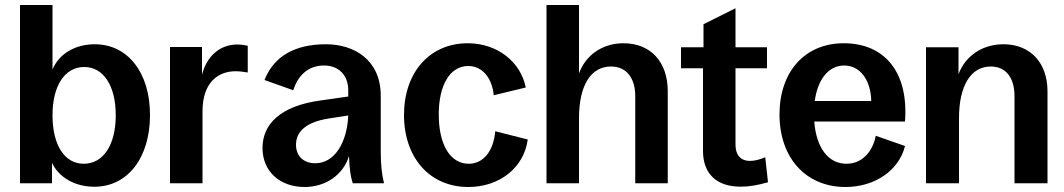

<svg xmlns="http://www.w3.org/2000/svg" viewBox="-20 -733 4258 768"><path d="M357 14C491 14 580 -102 580 -273C580 -444 490 -556 359 -556C281 -556 216 -518 190 -455V-713H60V0H188V-82C215 -23 281 14 357 14ZM315 -78C238 -78 190 -153 190 -272C190 -390 239 -465 317 -465C394 -465 443 -390 443 -272C443 -153 393 -78 315 -78Z M660 0H790V-287C790 -407 856 -448 922 -448C938 -448 955 -446 971 -443V-550C957 -553 943 -555 929 -555C860 -555 807 -509 788 -434V-545H660Z M1198 15C1283 15 1353 -34 1376 -109C1378 -58 1382 -27 1391 0H1516C1507 -37 1503 -76 1503 -125V-350C1503 -494 1396 -556 1284 -556C1158 -556 1075 -507 1038 -413L1153 -372C1173 -435 1216 -471 1276 -471C1334 -471 1373 -433 1373 -372V-347L1261 -331C1101 -309 1030 -236 1030 -141C1030 -48 1099 15 1198 15ZM1164 -154C1164 -207 1205 -245 1295 -259L1373 -271C1368 -160 1317 -80 1241 -80C1194 -80 1164 -109 1164 -154Z M1853 15C1979 15 2076 -63 2091 -175L1961 -208C1954 -128 1913 -78 1855 -78C1781 -78 1735 -154 1735 -275C1735 -393 1780 -469 1853 -469C1908 -469 1948 -423 1955 -352L2083 -383C2062 -488 1967 -560 1851 -560C1699 -560 1596 -444 1596 -273C1596 -101 1700 15 1853 15Z M2166 0H2296V-260C2296 -391 2343 -467 2424 -467C2485 -467 2521 -422 2521 -348V0H2651V-368C2651 -486 2582 -560 2474 -560C2389 -560 2322 -512 2296 -439V-713H2166Z M3052 -4 3041 -104C2967 -73 2922 -92 2922 -155V-460H3048V-544H2922V-700L2794 -636V-544H2704V-460H2792V-130C2792 -5 2892 43 3052 -4Z M3362 15C3479 15 3576 -51 3600 -149L3483 -190C3470 -122 3425 -78 3366 -78C3293 -78 3245 -142 3237 -247H3600C3615 -445 3518 -560 3355 -560C3200 -560 3098 -447 3098 -275C3098 -101 3204 15 3362 15ZM3239 -329C3251 -417 3295 -471 3357 -471C3419 -471 3463 -415 3465 -329Z M3684 0H3816V-260C3816 -390 3863 -467 3943 -467C4003 -467 4038 -423 4038 -348V0H4170V-368C4170 -483 4100 -556 3994 -556C3909 -556 3841 -509 3814 -436V-544H3684Z"/></svg>

Font: Ronzino
Style: Bold
Weight: 700
Designer: Nunzio Mazzaferro
Foundry: Collletttivo
Version: Version 1.000;Glyphs 3.3 (3337)